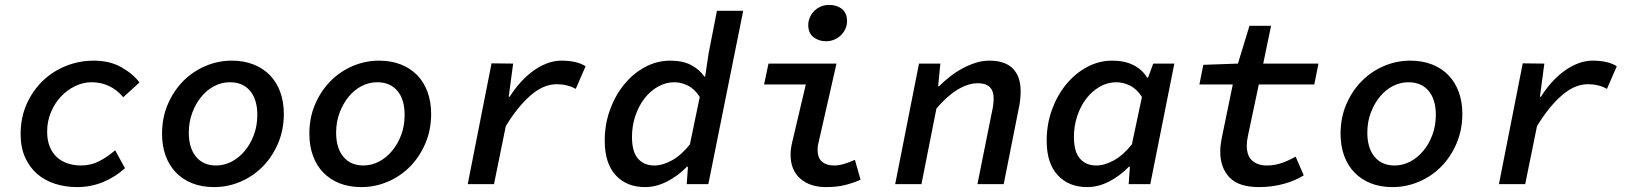

<svg xmlns="http://www.w3.org/2000/svg" viewBox="-20 -750 6640 782"><path d="M294 12Q246 12 204 -1.5Q162 -15 131 -42Q100 -69 82 -109.5Q64 -150 64 -204Q64 -271 88.5 -326Q113 -381 154 -420.5Q195 -460 249 -481.5Q303 -503 362 -503Q427 -503 474.5 -476Q522 -449 548 -414L482 -354Q431 -415 352 -415Q319 -415 286.5 -399.5Q254 -384 228.5 -357Q203 -330 187.5 -293Q172 -256 172 -214Q172 -179 182.5 -153Q193 -127 211.5 -110Q230 -93 255.5 -84.5Q281 -76 310 -76Q350 -76 384 -93.5Q418 -111 449 -138L489 -65Q451 -30 401 -9Q351 12 294 12Z M852 12Q802 12 763 -3.5Q724 -19 696.5 -47.5Q669 -76 654.5 -116Q640 -156 640 -205Q640 -271 663.5 -325.5Q687 -380 726 -419.5Q765 -459 816.5 -481Q868 -503 924 -503Q973 -503 1012.5 -487.5Q1052 -472 1079.5 -443.5Q1107 -415 1121.5 -375Q1136 -335 1136 -286Q1136 -221 1112.5 -166Q1089 -111 1050 -71.5Q1011 -32 959.5 -10Q908 12 852 12ZM860 -76Q893 -76 923 -91.5Q953 -107 976.5 -135Q1000 -163 1014 -200.5Q1028 -238 1028 -282Q1028 -345 998.5 -380Q969 -415 916 -415Q883 -415 853 -399.5Q823 -384 800 -356Q777 -328 763 -290.5Q749 -253 749 -210Q749 -147 778.5 -111.5Q808 -76 860 -76Z M1452 12Q1402 12 1363 -3.5Q1324 -19 1296.5 -47.5Q1269 -76 1254.5 -116Q1240 -156 1240 -205Q1240 -271 1263.5 -325.5Q1287 -380 1326 -419.5Q1365 -459 1416.5 -481Q1468 -503 1524 -503Q1573 -503 1612.5 -487.5Q1652 -472 1679.5 -443.5Q1707 -415 1721.5 -375Q1736 -335 1736 -286Q1736 -221 1712.5 -166Q1689 -111 1650 -71.5Q1611 -32 1559.5 -10Q1508 12 1452 12ZM1460 -76Q1493 -76 1523 -91.5Q1553 -107 1576.5 -135Q1600 -163 1614 -200.5Q1628 -238 1628 -282Q1628 -345 1598.5 -380Q1569 -415 1516 -415Q1483 -415 1453 -399.5Q1423 -384 1400 -356Q1377 -328 1363 -290.5Q1349 -253 1349 -210Q1349 -147 1378.5 -111.5Q1408 -76 1460 -76Z M1885 0 1982 -492 2070 -491 2052 -356H2056Q2076 -388 2100.5 -415Q2125 -442 2152 -461.5Q2179 -481 2208 -492Q2237 -503 2267 -503Q2299 -503 2324 -497Q2349 -491 2365 -480L2325 -388Q2291 -407 2247 -407Q2193 -407 2140 -360.5Q2087 -314 2040 -236L1992 0Z M2607 12Q2532 12 2487.5 -36.5Q2443 -85 2443 -177Q2443 -244 2464.5 -303Q2486 -362 2522.5 -406.5Q2559 -451 2607.5 -477Q2656 -503 2710 -503Q2761 -503 2795 -485Q2829 -467 2849 -438H2852L2866 -532L2900 -706H3007L2865 0H2777L2782 -71H2778Q2741 -33 2696.5 -10.5Q2652 12 2607 12ZM2645 -76Q2679 -76 2717 -97Q2755 -118 2790 -162L2830 -355Q2810 -387 2782.5 -401Q2755 -415 2727 -415Q2691 -415 2659.5 -397Q2628 -379 2604.5 -348.5Q2581 -318 2567.5 -277.5Q2554 -237 2554 -192Q2554 -132 2578.5 -104Q2603 -76 2645 -76Z M3344 12Q3279 12 3239.5 -22.5Q3200 -57 3200 -120Q3200 -134 3202 -147.5Q3204 -161 3208 -177L3262 -406H3092L3110 -491H3387L3314 -170Q3310 -157 3310 -141Q3310 -106 3328.5 -91Q3347 -76 3376 -76Q3397 -76 3417 -82Q3437 -88 3462 -99L3485 -18Q3453 -4 3420.5 4Q3388 12 3344 12ZM3344 -582Q3315 -582 3293.5 -598.5Q3272 -615 3272 -648Q3272 -664 3278.5 -679Q3285 -694 3296.5 -705.5Q3308 -717 3323.5 -723.5Q3339 -730 3357 -730Q3389 -730 3409.5 -713Q3430 -696 3430 -664Q3430 -647 3423 -632Q3416 -617 3404.5 -606Q3393 -595 3377.5 -588.5Q3362 -582 3344 -582Z M3626 0 3723 -491H3810L3801 -399H3805Q3825 -419 3848.5 -437.5Q3872 -456 3898.5 -470.5Q3925 -485 3953 -494Q3981 -503 4010 -503Q4074 -503 4105.5 -470.5Q4137 -438 4137 -379Q4137 -341 4128 -302L4068 0H3961L4019 -289Q4023 -306 4025 -320.5Q4027 -335 4027 -349Q4027 -411 3963 -411Q3923 -411 3879.5 -384.5Q3836 -358 3794 -308L3733 0Z M4408 12Q4333 12 4288 -36.5Q4243 -85 4243 -177Q4243 -244 4264.5 -303Q4286 -362 4322.5 -406.5Q4359 -451 4407.5 -477Q4456 -503 4510 -503Q4561 -503 4597 -484.5Q4633 -466 4652 -434H4656L4677 -491H4763L4665 0H4577L4582 -71H4578Q4541 -33 4497 -10.5Q4453 12 4408 12ZM4445 -76Q4479 -76 4517 -97Q4555 -118 4590 -162L4631 -355Q4611 -387 4583 -401Q4555 -415 4527 -415Q4491 -415 4459.5 -397Q4428 -379 4404.5 -348.5Q4381 -318 4367.5 -277.5Q4354 -237 4354 -192Q4354 -132 4378.5 -104Q4403 -76 4445 -76Z M5108 12Q5025 12 4987.5 -27.5Q4950 -67 4950 -132Q4950 -148 4952 -163Q4954 -178 4958 -197L5001 -406H4865L4881 -486L5022 -491L5069 -645H5157L5125 -491H5350L5333 -406H5107L5063 -198Q5060 -184 5059 -175Q5058 -166 5058 -157Q5058 -115 5080.5 -95.5Q5103 -76 5139 -76Q5173 -76 5203 -87Q5233 -98 5257 -112L5290 -36Q5258 -15 5210 -1.5Q5162 12 5108 12Z M5652 12Q5602 12 5563 -3.5Q5524 -19 5496.5 -47.5Q5469 -76 5454.5 -116Q5440 -156 5440 -205Q5440 -271 5463.5 -325.5Q5487 -380 5526 -419.5Q5565 -459 5616.5 -481Q5668 -503 5724 -503Q5773 -503 5812.5 -487.5Q5852 -472 5879.5 -443.5Q5907 -415 5921.5 -375Q5936 -335 5936 -286Q5936 -221 5912.5 -166Q5889 -111 5850 -71.5Q5811 -32 5759.5 -10Q5708 12 5652 12ZM5660 -76Q5693 -76 5723 -91.5Q5753 -107 5776.5 -135Q5800 -163 5814 -200.5Q5828 -238 5828 -282Q5828 -345 5798.5 -380Q5769 -415 5716 -415Q5683 -415 5653 -399.5Q5623 -384 5600 -356Q5577 -328 5563 -290.5Q5549 -253 5549 -210Q5549 -147 5578.5 -111.5Q5608 -76 5660 -76Z M6085 0 6182 -492 6270 -491 6252 -356H6256Q6276 -388 6300.5 -415Q6325 -442 6352 -461.5Q6379 -481 6408 -492Q6437 -503 6467 -503Q6499 -503 6524 -497Q6549 -491 6565 -480L6525 -388Q6491 -407 6447 -407Q6393 -407 6340 -360.5Q6287 -314 6240 -236L6192 0Z"/></svg>

Font: Source Code Pro Semibold
Style: Italic
Weight: 600
Italic angle: -11°
Monospace: yes
Designer: Paul D. Hunt, Teo Tuominen
Foundry: Adobe Systems Incorporated
Version: Version 1.050;PS 1.000;hotconv 16.6.51;makeotf.lib2.5.65220